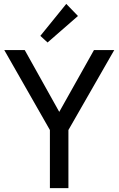

<svg xmlns="http://www.w3.org/2000/svg" viewBox="-20 -965 608 985"><path d="M236 -298 2 -708H107L284 -391L462 -708H566L331 -298V0H236ZM320 -945 380 -883 224 -747 187 -781Z"/></svg>

Font: Telex
Style: Regular
Weight: 400
Designer: Andres Torresi
Foundry: Andres Torresi
Version: Version 1.100